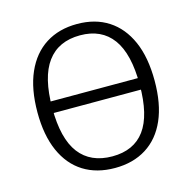

<svg xmlns="http://www.w3.org/2000/svg" viewBox="-110 -874 982 982"><g transform="rotate(-15 381.0 -383.0)"><path d="M651 -355H124V-416H651ZM381 -2Q284 -2 214.5 -45.5Q145 -89 107.5 -173.5Q70 -258 70 -379Q70 -503 108 -589Q146 -675 216 -719.5Q286 -764 382 -764Q478 -764 547 -719.5Q616 -675 653.5 -590Q691 -505 691 -381Q691 -259 654 -174.5Q617 -90 547 -46Q477 -2 381 -2ZM383 -63Q497 -63 554.5 -141Q612 -219 612 -381Q612 -545 553.5 -624.5Q495 -704 382 -704Q267 -704 208 -624Q149 -544 149 -381Q149 -219 208.5 -141Q268 -63 383 -63Z"/></g></svg>

Font: Libre Franklin Light
Style: Regular
Weight: 300
Designer: Pablo Impallari, Rodrigo Fuenzalida, Nhung Nguyen
Foundry: Impallari Type
Version: Version 3.000